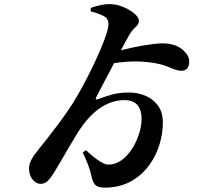

<svg xmlns="http://www.w3.org/2000/svg" viewBox="-20 -830 1040 913"><path d="M513.8 60.1Q477.9 64 458.2 60.8Q438.5 57.6 429.3 44.9Q420.1 32.2 415.3 9.4Q409.4 -19.5 398.9 -46.1Q388.4 -72.7 373.4 -105.3L389 -115.8Q424.6 -81.9 452 -64.6Q479.5 -47.2 494.1 -47.2Q529.3 -47.2 558.4 -68.5Q587.5 -89.8 608.8 -123.6Q630 -157.4 641.6 -194.9Q653.3 -232.4 653.3 -264.2Q653.3 -307.4 633.2 -330.7Q613.1 -353.9 572.1 -353.9Q532.6 -353.9 497.3 -338.9Q461.9 -323.8 431.5 -297.6Q401 -271.4 374.8 -236.1Q359 -214.7 340.6 -184.7Q322.2 -154.7 303.5 -122.4Q284.8 -90.1 267.4 -60.3Q250 -30.5 236.1 -7.9Q219.7 18.2 206.2 31.2Q192.7 44.2 172.9 44.2Q152.4 44.4 135.3 24.1Q118.1 3.8 118.1 -30.5Q118.1 -47.3 128 -67.7Q137.9 -88.1 158.5 -113.4Q179.9 -139.6 204.1 -170.5Q228.3 -201.4 254 -235.6Q279.6 -269.8 305 -306.8Q324.7 -334.8 348.2 -375.5Q371.8 -416.2 395.9 -463.1Q420 -510 440.9 -556.1Q461.7 -602.2 476.3 -640.6Q490.8 -679 494.4 -702.4Q500.3 -734.9 480.3 -749.1Q460.3 -763.2 411 -776.1L412.2 -792.8Q441.6 -802.8 466.1 -807.4Q490.5 -812 513.7 -809.7Q543.3 -807.5 572.8 -794Q602.2 -780.4 621.4 -763.4Q640.6 -746.3 640.6 -730.5Q640.6 -715 624.9 -701.3Q609.2 -687.6 596 -666.2Q589 -654.2 573.4 -625.3Q557.7 -596.5 538.1 -559.2Q518.5 -521.9 498.8 -484.6Q479.1 -447.2 463 -416.8Q446.9 -386.4 439.1 -371Q433.7 -360.4 435.9 -357.8Q438.1 -355.3 449.6 -359.8Q475.7 -369.5 510.5 -379.8Q545.2 -390.1 593.8 -390.1Q634.1 -390.1 670.5 -375.1Q706.8 -360.2 730.6 -328.7Q754.3 -297.3 754.3 -247.7Q754.3 -193.2 737.8 -141Q721.3 -88.8 690.5 -45.9Q659.8 -3.1 615.2 25Q570.7 53.1 513.8 60.1ZM842.1 -493.6Q825.8 -493.6 808.1 -500.9Q790.5 -508.2 766.5 -517.1Q742.6 -526 705.9 -531.4Q657.8 -539.2 605.2 -537.6Q552.6 -536 490.8 -524.2L512.8 -579.1Q561.1 -593.4 613.1 -604.5Q665.1 -615.6 711 -620.9Q756.8 -626.3 783.8 -621.5Q825.4 -615.3 852.6 -589.9Q879.7 -564.5 879.7 -538Q879.7 -493.6 842.1 -493.6Z"/></svg>

Font: Noto Serif KR ExtraLight
Style: Regular
Weight: 200
Designer: Ryoko NISHIZUKA 西塚涼子 (kana & ideographs); Frank Grießhammer (Latin, Greek & Cyrillic); Wenlong ZHANG 张文龙 (bopomofo); San
Foundry: Adobe
Version: Version 2.002-H1;hotconv 1.1.0;makeotfexe 2.6.0